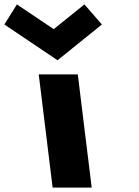

<svg xmlns="http://www.w3.org/2000/svg" viewBox="-51 -850 632 870"><path d="M124.5 -513H301.5L364.5 0H187.5ZM25.6 -830 -31.2 -739 209.7 -577 410.8 -739 331.6 -830 192.3 -718Z"/></svg>

Font: Hussar
Style: BdOpOblOne
Weight: 700
Foundry: Cannot Into Space Fonts
Version: Version 2.00